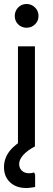

<svg xmlns="http://www.w3.org/2000/svg" viewBox="-22 -733 264 962"><path d="M68 0V-501H153V0ZM111 -594Q86 -594 69 -611Q52 -628 52 -653Q52 -678 69 -695.5Q86 -713 111 -713Q136 -713 153.5 -695.5Q171 -678 171 -653Q171 -628 153.5 -611Q136 -594 111 -594ZM109 209Q59 209 28.5 180.5Q-2 152 -2 105Q-2 61 25 25.5Q52 -10 106 -39L154 0Q116 20 95 43Q74 66 74 89Q74 109 87.5 122Q101 135 123 135Q137 135 149 131L154 142V204Q141 206 130.5 207.5Q120 209 109 209Z"/></svg>

Font: Fustat Medium
Style: Regular
Weight: 500
Designer: Mohamed Gaber, Khaled Hosny, Laura Garcia Mut
Foundry: Kief Type Foundry, Alif Type Foundry, Hard Type Foundry
Version: Version 1.007